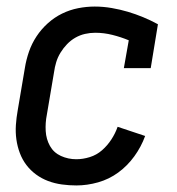

<svg xmlns="http://www.w3.org/2000/svg" viewBox="-20 -558 540 586"><path d="M213 8Q191 8 169 5Q147 2 127 -5.5Q107 -13 90 -25.5Q73 -38 60.5 -54.5Q48 -71 40.5 -91Q33 -111 30 -132.5Q27 -154 28.5 -176.5Q30 -199 34 -221L56 -351Q60 -376 68.5 -400.5Q77 -425 91.5 -447Q106 -469 126 -487Q146 -505 169.5 -516.5Q193 -528 218.5 -533Q244 -538 269 -538Q295 -538 321 -533.5Q347 -529 370.5 -522Q394 -515 417 -505.5Q440 -496 462 -484L440 -350H358L373 -435Q349 -445 323 -451.5Q297 -458 271 -458H270Q255 -458 239.5 -454.5Q224 -451 210 -443Q196 -435 184.5 -423Q173 -411 164.5 -397Q156 -383 151.5 -368Q147 -353 145 -338L123 -208Q118 -183 119.5 -158Q121 -133 132.5 -112.5Q144 -92 166 -82Q188 -72 213 -72Q233 -72 254 -78.5Q275 -85 291.5 -99.5Q308 -114 320 -132.5Q332 -151 339 -171L423 -143Q411 -110 390 -81Q369 -52 341 -31.5Q313 -11 279.5 -1.5Q246 8 213 8Z"/></svg>

Font: iosevka_custom_sans_ss08 Md
Style: Italic
Weight: 500
Italic angle: -10°
Designer: Belleve Invis
Foundry: Belleve Invis
Version: Version 10.3.0; ttfautohint (v1.8.3)